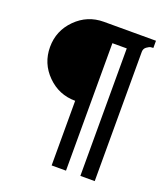

<svg xmlns="http://www.w3.org/2000/svg" viewBox="-145 -902 879 1005"><g transform="rotate(20 295.0 -400.0)"><path d="M260 -800H550V-760Q544 -760 536 -759Q528 -758 514 -748Q500 -738 500 -720V0H420V-710H340V0H260V-360Q169 -360 104.5 -424.5Q40 -489 40 -580Q40 -671 104.5 -735.5Q169 -800 260 -800Z"/></g></svg>

Font: Laverick
Style: Regular
Weight: 400
Designer: Daniel Pimley
Foundry: Daniel Pimley
Version: Version 1.000;PS 001.001;hotconv 1.0.56